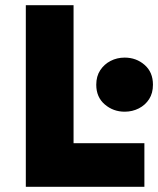

<svg xmlns="http://www.w3.org/2000/svg" viewBox="-20 -720 610 740"><path d="M79.5 0V-700H263.5V-168H536.5V0ZM460.5 -289.5Q416.5 -289.5 383.8 -317.5Q351 -345.5 351 -393.5Q351 -426 366.2 -449.2Q381.5 -472.5 406.2 -485.2Q431 -498 460.5 -498Q505 -498 537.2 -470Q569.5 -442 569.5 -393.5Q569.5 -361 554.8 -338Q540 -315 515 -302.2Q490 -289.5 460.5 -289.5Z"/></svg>

Font: Geologica ExtraBold
Style: Regular
Weight: 800
Designer: Sindre Bremnes, Frode Helland
Foundry: Monokrom Skriftforlag AS
Version: Version 1.010;gftools[0.9.28]